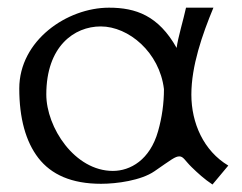

<svg xmlns="http://www.w3.org/2000/svg" viewBox="-20 -474 644 510"><path d="M31.2 -238.8C31.2 -160.2 48.3 -97.7 82 -54.2C116.2 -10.3 169.9 14.2 248.5 14.2C290 14.2 354.5 5.4 390.1 -19C435.5 -50.3 445.3 -58.6 456.5 -58.6C467.3 -58.6 471.7 -46.9 488.8 -30.3C504.9 -14.6 522.9 2 544.4 16.1L586.4 -34.2C521 -73.2 488.3 -147 488.3 -222.7C488.3 -298.8 517.1 -381.8 546.9 -453.6H474.1C467.8 -423.8 452.1 -372.1 449.2 -346.7C400.9 -432.6 340.8 -453.6 269.5 -453.6C158.2 -453.6 31.2 -366.7 31.2 -238.8ZM103 -223.1C103 -351.1 177.2 -403.8 247.6 -403.8C321.8 -403.8 403.8 -335 415.5 -237.3C415.5 -199.2 410.2 -161.6 399.9 -125.5C378.4 -49.3 326.2 -20 279.8 -20C178.2 -20 103 -135.7 103 -223.1Z"/></svg>

Font: Cardo
Style: Italic
Weight: 400
Designer: David J. Perry
Foundry: David J. Perry
Version: Version 0.99